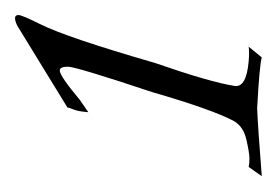

<svg xmlns="http://www.w3.org/2000/svg" viewBox="-76 -572 360 249"><g transform="rotate(-90 103.5 -448.0)"><path d="M194 -605Q200 -608 204 -608Q208 -608 208 -603.5Q208 -599 196 -575Q179 -541 146 -427Q121 -355 116 -323Q114 -308 148 -305Q160 -304 167 -305L153 -288Q143 -291 87 -294Q62 -293 -1 -288L11 -305Q15 -304 22 -304Q29 -304 46.5 -308Q64 -312 71 -325Q86 -354 108 -430Q141 -529 141 -539.5Q141 -550 136 -550Q129 -550 98 -524L82 -513Q83 -526 85.5 -532Q88 -538 88 -540Z"/></g></svg>

Font: Italianno
Style: Regular
Weight: 400
Designer: Robert E. Leuschke
Foundry: Robert E. Leuschke
Version: Version 1.003